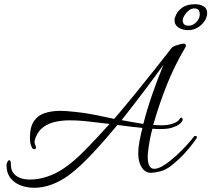

<svg xmlns="http://www.w3.org/2000/svg" viewBox="-20 -808 1003 911"><path d="M142 83Q109 83 79 72Q49 61 30 37Q11 13 11 -24Q11 -33 15.5 -40.5Q20 -48 24 -48Q32 -48 32 -24Q32 10 61 29Q84 44 123 44Q162 44 204 30Q246 16 284 -10Q329 -40 384.5 -96.5Q440 -153 500 -220Q452 -225 404.5 -231Q357 -237 309 -237Q277 -237 245 -230.5Q213 -224 187 -206Q161 -188 148 -153Q147 -149 145.5 -144Q144 -139 144 -134Q144 -124 149 -116Q151 -110 151 -109Q151 -100 143 -100Q136 -100 132 -107Q122 -125 122 -153Q122 -206 141.5 -234Q161 -262 194 -272Q227 -282 265 -282Q282 -282 300.5 -280.5Q319 -279 337 -277Q381 -273 428 -263.5Q475 -254 522 -244Q574 -305 624.5 -367Q675 -429 719 -484.5Q763 -540 794 -580Q795 -583 798 -584Q800 -586 801 -586Q812 -592 829 -596.5Q846 -601 852 -601Q862 -601 862 -590Q862 -587 857 -579Q807 -494 771.5 -405Q736 -316 709 -222L707 -215Q713 -215 719.5 -214.5Q726 -214 731 -214Q774 -211 804 -223Q826 -231 834 -246Q837 -250 839 -250Q844 -250 846 -244.5Q848 -239 845 -234Q834 -215 806 -206Q790 -199 769.5 -197Q749 -195 727 -196H721L709 -197H703Q688 -142 682 -83Q681 -78 681 -73.5Q681 -69 681 -64Q681 -7 712 -7Q732 -7 759.5 -25Q787 -43 815.5 -69Q844 -95 867 -120.5Q890 -146 901 -161Q903 -163 907 -163Q917 -163 913 -152Q911 -149 896 -128.5Q881 -108 855 -79.5Q829 -51 794 -23Q766 -1 738.5 5.5Q711 12 697 12Q669 12 652.5 -13.5Q636 -39 636 -79Q636 -108 642 -139Q648 -170 656 -201Q627 -204 597 -207.5Q567 -211 537 -215Q477 -142 417.5 -78.5Q358 -15 306 24Q267 52 225.5 67.5Q184 83 142 83ZM660 -220Q678 -290 702.5 -360.5Q727 -431 751 -489L756 -501Q713 -441 661.5 -373Q610 -305 557 -238Q583 -233 609 -228.5Q635 -224 660 -220ZM872 -665Q847 -665 827.5 -677Q808 -689 808 -714Q808 -722 816.5 -740Q825 -758 846.5 -773Q868 -788 907 -788Q927 -788 945 -778.5Q963 -769 963 -746Q963 -727 950.5 -708Q938 -689 917.5 -677Q897 -665 872 -665ZM875 -686Q895 -686 911.5 -703Q928 -720 928 -741Q928 -751 923 -759.5Q918 -768 901 -768Q888 -768 875.5 -758Q863 -748 855 -734.5Q847 -721 847 -710Q847 -700 853.5 -693Q860 -686 875 -686Z"/></svg>

Font: Allura
Style: Regular
Weight: 400
Designer: Robert E. Leuschke
Foundry: Robert E. Leuschke
Version: Version 1.110